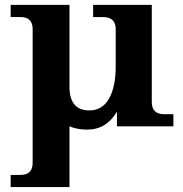

<svg xmlns="http://www.w3.org/2000/svg" viewBox="-20 -508 735 772"><path d="M259.3 244.1H22.9V195.3H62.5Q111.3 195.3 111.3 146.5V-390.6Q111.3 -439.5 62.5 -439.5H22.9V-488.3H259.3V-159.7Q259.3 -64 339.4 -64Q391.1 -64 418.2 -111.1Q445.3 -158.2 445.3 -243.2V-390.6Q445.3 -439.5 393.6 -439.5H354.5V-488.3H590.3V-97.7Q590.3 -48.8 640.6 -48.8H677.2V0H450.2V-59.1Q407.7 13.2 330.1 13.2Q291 13.2 259.3 0Z"/></svg>

Font: Munson
Style: Bold
Weight: 700
Designer: Paul James MIller
Foundry: High-Logic / Made with FontCreator
Version: Version 2.10;May 5, 2019;FontCreator 11.5.0.2430 64-bit